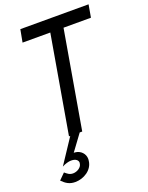

<svg xmlns="http://www.w3.org/2000/svg" viewBox="-175 -788 885 1145"><g transform="rotate(-20 267.5 -215.5)"><path d="M87 -620H263L156 0H164L60 157C80 146 103 140 116 140C118 140 119 140 120 140C148 140 162 154 162 169C162 171 161 173 161 175C159 197 131 216 104 216C81 216 70 205 54 192L16 230C41 255 63 269 99 269C153 269 211 234 217 177C217 173 218 169 218 166C218 132 192 105 156 102H149L224 0H240L347 -620H521L535 -700H102Z"/></g></svg>

Font: Jost
Style: Italic
Weight: 400
Italic angle: -5°
Version: Version 3.710